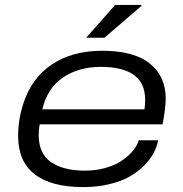

<svg xmlns="http://www.w3.org/2000/svg" viewBox="-20 -743 740 775"><path d="M328.1 -590.8 444.8 -723.1H550.8V-719.2L401.9 -590.8ZM315.9 12.2Q187.5 12.2 120.4 -39.3Q53.2 -90.8 53.2 -193.8Q53.2 -259.3 73.2 -321.8Q106 -427.2 189.2 -482.7Q272.5 -538.1 392.1 -538.1Q521 -538.1 585 -486.3Q648.9 -434.6 648.9 -345.2Q648.9 -307.6 636.2 -241.2H140.1Q136.2 -219.7 136.2 -198.2Q136.2 -123 186 -88.6Q235.8 -54.2 323.2 -54.2Q368.2 -54.2 407.5 -65.7Q446.8 -77.1 473.4 -95.7Q500 -114.3 517.1 -135Q534.2 -155.8 540 -176.8H618.2Q613.3 -149.9 599.4 -124Q585.4 -98.1 560.3 -73.2Q535.2 -48.3 501.7 -29.5Q468.3 -10.7 420.2 0.7Q372.1 12.2 315.9 12.2ZM150.9 -301.8H563Q565.9 -315.9 565.9 -340.8Q565.9 -473.1 386.2 -473.1Q297.9 -473.1 234.4 -430.2Q170.9 -387.2 150.9 -301.8Z"/></svg>

Font: Archivo Expanded Light
Style: Italic
Weight: 300
Width: 7
Italic angle: -10°
Designer: Hector Gatti
Foundry: Omnibus-Type
Version: Version 2.001